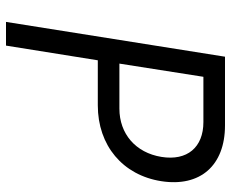

<svg xmlns="http://www.w3.org/2000/svg" viewBox="-85 -685 770 640"><g transform="rotate(90 300.0 -365.0)"><path d="M53 0H132L181 -306H331C465 -306 564 -389 584 -518C604 -647 532 -730 398 -730H169ZM192 -378 236 -658H387C471 -658 517 -604 503 -518C489 -432 426 -378 342 -378Z"/></g></svg>

Font: JetBrains Mono Light
Style: Italic
Weight: 336
Italic angle: -9°
Monospace: yes
Designer: Philipp Nurullin, Konstantin Bulenkov
Foundry: JetBrains
Version: Version 2.305